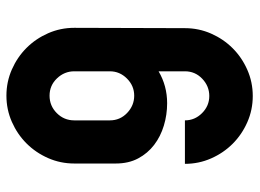

<svg xmlns="http://www.w3.org/2000/svg" viewBox="-122 -652 788 583"><g transform="rotate(90 271.5 -361.0)"><path d="M272 -735Q314 -735 351.5 -718.5Q389 -702 417 -674Q445 -646 461.5 -608.5Q478 -571 478 -529H346Q346 -559 324 -581Q302 -603 272 -603Q242 -603 219.5 -581.5Q197 -560 197 -529V-449Q241 -475 294 -475Q329 -475 362 -465Q395 -455 420.5 -435.5Q446 -416 461.5 -387Q477 -358 477 -319V-193Q477 -151 460.5 -113.5Q444 -76 416 -48Q388 -20 350.5 -3.5Q313 13 271 13Q229 13 191.5 -3.5Q154 -20 126 -48Q98 -76 81.5 -113.5Q65 -151 65 -193L66 -529Q66 -571 82.5 -608.5Q99 -646 127 -674Q155 -702 192.5 -718.5Q230 -735 272 -735ZM271 -375Q241 -375 219 -353Q197 -331 197 -301V-193Q197 -163 218.5 -140.5Q240 -118 271 -118Q302 -118 324 -140Q346 -162 346 -193V-301Q346 -332 323.5 -353.5Q301 -375 271 -375Z"/></g></svg>

Font: PostBus
Style: Regular
Weight: 400
Designer: Peter Wiegel
Version: Version 1.001